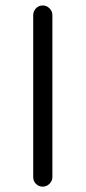

<svg xmlns="http://www.w3.org/2000/svg" viewBox="-20 -698 318 714"><path d="M174.8 -39.1V-641.6Q174.8 -656.2 164.1 -667Q153.3 -677.7 138.7 -677.7Q124 -677.7 113.8 -667Q103.5 -656.2 103.5 -641.6V-39.1Q103.5 -24.4 113.8 -14.2Q124 -3.9 138.7 -3.9Q153.3 -3.9 164.1 -14.6Q174.8 -25.4 174.8 -39.1Z"/></svg>

Font: FakePearl
Style: ExtraLight
Weight: 300
Version: Version 1.2